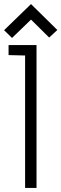

<svg xmlns="http://www.w3.org/2000/svg" viewBox="-23 -921 301 941"><path d="M258 -774 129 -901 -3 -773 36 -735 129 -825 218 -737ZM19 -651 100 -649V0H156V-700H19Z"/></svg>

Font: AdventPro_ExpandedRegular
Style: ExpandedRegular
Weight: 400
Width: 7
Designer: VivaRado, Andreas Kalpakidis
Foundry: VivaRado, Andreas Kalpakidis
Version: Version 3.000